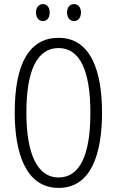

<svg xmlns="http://www.w3.org/2000/svg" viewBox="-20 -909 571 939"><path d="M156 -848C156 -822 170 -806 190 -806C209 -806 223 -821 223 -848C223 -874 209 -889 190 -889C170 -889 156 -873 156 -848ZM308 -848C308 -822 322 -806 342 -806C361 -806 376 -821 376 -848C376 -874 361 -889 342 -889C322 -889 308 -874 308 -848ZM479 -358C479 -567 421 -724 267 -724C126 -724 52 -603 52 -359C52 -165 104 10 267 10C427 10 479 -159 479 -358ZM109 -358C109 -562 160 -674 267 -674C370 -674 422 -564 422 -358C422 -149 370 -41 266 -41C164 -41 109 -154 109 -358Z"/></svg>

Font: Noto Sans Thai Looped ExtraCondensed Light
Style: Regular
Weight: 300
Width: 2
Designer: Sasikarn Vongin, Ben Mitchell
Foundry: The Fontpad Ltd
Version: Version 1.001